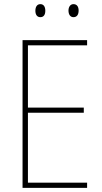

<svg xmlns="http://www.w3.org/2000/svg" viewBox="-20 -908 495 928"><path d="M151 -856C151 -839 158 -825 175 -825C192 -825 199 -838 199 -856C199 -874 192 -888 175 -888C158 -888 151 -873 151 -856ZM311 -857C311 -839 319 -825 335 -825C353 -825 360 -839 360 -857C360 -874 353 -888 335 -888C319 -888 311 -873 311 -857ZM401 0V-25H115V-363H385V-388H115V-689H401V-714H89V0Z"/></svg>

Font: Noto Sans Oriya Cond Thin
Style: Regular
Weight: 100
Width: 3
Designer: Amélie Bonet and Sol Matas
Foundry: Google LLC
Version: Version 2.006